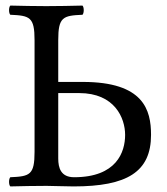

<svg xmlns="http://www.w3.org/2000/svg" viewBox="-20 -667 598 689"><path d="M104 -122C104 -39 87 -34 17 -31C11 -25 11 -4 17 2C66 1 96 0 147 0C176 0 208 2 244 2C436 2 522 -50 522 -183C522 -272 496 -373 277 -373H189V-523C189 -606 206 -611 276 -614C282 -620 282 -641 276 -647C227 -646 197 -645 146 -645C96 -645 67 -646 17 -647C11 -641 11 -620 17 -614C87 -611 104 -606 104 -523ZM246 -31C198 -31 189 -65 189 -98V-333H264C392 -333 429 -243 429 -183C429 -121 398 -31 246 -31Z"/></svg>

Font: Libertinus Serif Display
Style: Regular
Weight: 400
Designer: Philipp H. Poll, Khaled Hosny
Foundry: Caleb Maclennan
Version: Version 7.050;RELEASE